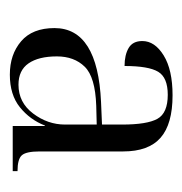

<svg xmlns="http://www.w3.org/2000/svg" viewBox="-10 -750 379 400"><g transform="rotate(90 180.0 -549.5)"><path d="M135 -380Q93 -380 65.5 -403.5Q38 -427 38 -473Q38 -563 192 -570L239 -572V-614Q239 -666 227 -687.5Q215 -709 177 -709Q141 -709 129 -689Q117 -669 117 -619Q94 -619 79.5 -627.5Q65 -636 65 -656Q65 -682 95 -700.5Q125 -719 178 -719Q238 -719 266.5 -694Q295 -669 295 -616V-442Q295 -414 303 -405Q311 -396 336 -396V-386H242V-453H241Q229 -422 203 -401Q177 -380 135 -380ZM156 -398Q193 -398 216 -428.5Q239 -459 239 -495V-561L200 -560Q140 -558 118.5 -536Q97 -514 97 -478Q97 -440 111.5 -419Q126 -398 156 -398Z"/></g></svg>

Font: Noto Serif Display Light
Style: Regular
Weight: 300
Designer: Monotype Design Team
Foundry: Monotype Imaging Inc.
Version: Version 2.009